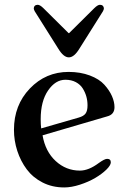

<svg xmlns="http://www.w3.org/2000/svg" viewBox="-20 -782 533 813"><path d="M123 -746.1Q123 -752.9 127.4 -757.3Q131.8 -761.7 139.6 -761.7Q149.4 -761.7 164.1 -747.1L270.5 -641.6H272.5L378.9 -747.1Q393.6 -761.7 403.3 -761.7Q411.1 -761.7 415.5 -757.3Q419.9 -752.9 419.9 -746.1Q419.9 -742.2 416 -734.4L316.4 -576.2Q293.9 -539.1 271.5 -539.1Q249 -539.1 226.6 -576.2L127 -734.4Q123 -742.2 123 -746.1ZM39.1 -232.4Q39.1 -336.9 106.4 -407.2Q173.8 -477.5 270.5 -477.5Q320.3 -477.5 360.4 -462.4Q400.4 -447.3 421.9 -423.3Q443.4 -399.4 454.1 -375Q464.8 -350.6 464.8 -328.1Q464.8 -296.9 433.6 -289.1L160.2 -209Q171.9 -140.6 215.8 -100.1Q259.8 -59.6 318.4 -59.6Q355.5 -59.6 398.4 -91.8Q422.9 -109.4 433.6 -109.4Q449.2 -109.4 449.2 -94.7Q449.2 -82 430.2 -63.5Q411.1 -44.9 382.8 -28.3Q354.5 -11.7 318.4 0Q282.2 11.7 252 11.7Q201.2 11.7 160.2 -9.3Q119.1 -30.3 93.3 -64.9Q67.4 -99.6 53.2 -143.1Q39.1 -186.5 39.1 -232.4ZM152.3 -277.3Q152.3 -254.9 154.3 -238.3L313.5 -284.2Q334 -290 342.3 -301.3Q350.6 -312.5 350.6 -335.9Q350.6 -355.5 345.7 -373Q340.8 -390.6 330.6 -407.2Q320.3 -423.8 301.3 -434.1Q282.2 -444.3 256.8 -444.3Q214.8 -444.3 183.6 -398.9Q152.3 -353.5 152.3 -277.3Z"/></svg>

Font: Monomakh Unicode TT
Style: Medium
Weight: 500
Designer: Alexey Kryukov, Aleksandr Andreev
Version: Version 1.1